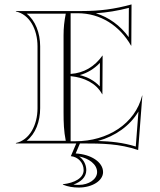

<svg xmlns="http://www.w3.org/2000/svg" viewBox="-20 -650 725 870"><path d="M322.9 45.4 342.2 0H352C442.9 0 521.4 1 606 30L625 -217H624C592.4 -89.3 467.2 -10 322 -10H300V-305C361.9 -298.5 415.1 -273.9 443 -223H444L445 -398H444C409.1 -348.3 359.9 -318.9 300 -315V-590H332C435 -590 521.7 -534.5 574 -443H575L576 -630C499.3 -608.7 431.7 -600 352 -600H52V-598C113.6 -584.8 150 -517.2 150 -440V-160C150 -82.8 113.6 -15.2 52 -2V0H325.6L301 57.6C334 60.7 359 87.8 359 120.8C359 157.4 317 178.9 265 184.8V186.8C289 196.2 311.1 199.8 337 199.8C397.7 199.8 447 169 447 129.8C447 84.4 391.9 48.9 322.9 45.4ZM338.6 58.9C383.8 68 420 94.9 420 129.8C420 161.8 382.8 187.8 337 187.8C328.5 187.8 319.7 187.3 312.6 186.5C345.6 174.5 371 153.7 371 120.8C371 94.8 357.5 72 338.6 58.9ZM414.3 -589.9C464.9 -593.3 512.9 -601.1 563.9 -614.3L563.2 -481.7C524.5 -534.4 473.7 -571.7 414.3 -589.9ZM423.6 -11.2C502.3 -32.8 569 -79.8 607.4 -144.8L595.2 13.9C536.6 -4.2 481.8 -9.5 423.6 -11.2ZM341.6 -309.8C376.8 -319.5 407.6 -338.8 432.8 -365.3L432.2 -258.5C407.8 -284.9 376.8 -300.7 341.6 -309.8ZM278 -12H100.8C141 -43.4 162 -99.6 162 -160V-440C162 -500.8 140 -557.4 100.8 -588H278C271.3 -554.3 268 -524.3 268 -490V-140C268 -94.7 269.2 -56.2 278 -12Z"/></svg>

Font: SortefaxS01
Style: Medium
Weight: 500
Designer: gluk
Foundry: gluk
Version: Version 0.261